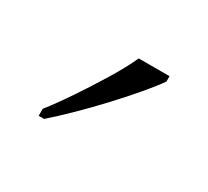

<svg xmlns="http://www.w3.org/2000/svg" viewBox="-52 -840 334 308"><g transform="rotate(30 115.0 -686.0)"><path d="M40 -619Q55 -638 72.5 -664Q90 -690 106.5 -717Q123 -744 133 -766H190V-756Q181 -743 164 -723Q147 -703 126.5 -681Q106 -659 86 -639.5Q66 -620 50 -606H40Z"/></g></svg>

Font: Noto Serif Bengali ExtraLight
Style: Regular
Weight: 250
Version: Version 2.003